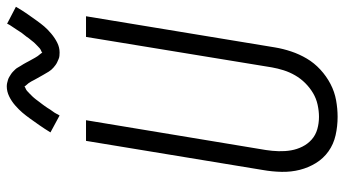

<svg xmlns="http://www.w3.org/2000/svg" viewBox="-245 -764 1017 567"><g transform="rotate(-90 263.5 -480.5)"><path d="M202 8Q174 8 147.5 2Q121 -4 100 -19Q79 -34 65.5 -56Q52 -78 45.5 -103.5Q39 -129 39.5 -157Q40 -185 45 -213L131 -735H192L104 -204Q101 -185 100.5 -166Q100 -147 103 -129.5Q106 -112 114 -96Q122 -80 135 -68.5Q148 -57 165.5 -52Q183 -47 202 -47Q219 -47 237.5 -51Q256 -55 272 -64.5Q288 -74 301.5 -87.5Q315 -101 324.5 -117.5Q334 -134 339.5 -151.5Q345 -169 348 -186L438 -735H499L407 -177Q403 -153 395 -129Q387 -105 374 -83Q361 -61 341.5 -43Q322 -25 299 -13Q276 -1 251 3.5Q226 8 202 8ZM392 -813Q387 -813 382 -813.5Q377 -814 372.5 -816Q368 -818 363.5 -820Q359 -822 355 -825Q351 -828 347.5 -831Q344 -834 341 -837.5Q338 -841 335.5 -845Q333 -849 330.5 -853.5Q328 -858 325.5 -862Q323 -866 321 -870Q319 -874 316.5 -878Q314 -882 311.5 -887Q309 -892 306.5 -896.5Q304 -901 301.5 -904.5Q299 -908 295.5 -911.5Q292 -915 292 -917Q292 -916 287 -914Q282 -912 279 -909.5Q276 -907 272 -903Q268 -899 266 -897Q264 -895 262 -893Q260 -891 258 -888.5Q256 -886 253.5 -883Q251 -880 249 -877Q247 -874 244.5 -871Q242 -868 239.5 -864.5Q237 -861 234 -857Q231 -853 228.5 -849Q226 -845 223.5 -841Q221 -837 217.5 -832.5Q214 -828 211.5 -823Q209 -818 206 -813L156 -840Q167 -858 177.5 -873Q188 -888 197 -900.5Q206 -913 214.5 -923Q223 -933 235.5 -944Q248 -955 262.5 -962Q277 -969 292 -969Q297 -969 301.5 -968Q306 -967 311 -965.5Q316 -964 320 -961.5Q324 -959 328 -956.5Q332 -954 335.5 -950.5Q339 -947 342 -944Q345 -941 347.5 -936.5Q350 -932 352.5 -928Q355 -924 357.5 -920Q360 -916 362 -912Q364 -908 366.5 -903.5Q369 -899 371.5 -894.5Q374 -890 376.5 -885.5Q379 -881 381.5 -877.5Q384 -874 387.5 -870Q391 -866 391 -864Q391 -865 396 -867Q401 -869 404 -871.5Q407 -874 411 -878Q415 -882 417 -884Q419 -886 421.5 -888.5Q424 -891 425.5 -893.5Q427 -896 429.5 -898.5Q432 -901 434 -904Q436 -907 438.5 -910.5Q441 -914 444 -917.5Q447 -921 449.5 -924.5Q452 -928 454.5 -932Q457 -936 460 -940.5Q463 -945 466 -949.5Q469 -954 472 -958.5Q475 -963 477 -968L527 -942Q516 -923 505.5 -908Q495 -893 486 -880.5Q477 -868 469 -858.5Q461 -849 448 -838Q435 -827 421 -820Q407 -813 392 -813Z"/></g></svg>

Font: Iosevka Term Curly Lt Obl
Style: Regular
Weight: 300
Italic angle: -9°
Designer: Belleve Invis
Foundry: Belleve Invis
Version: Version 32.3.0